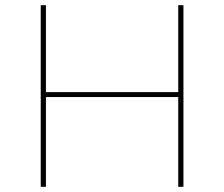

<svg xmlns="http://www.w3.org/2000/svg" viewBox="-20 -720 864 740"><path d="M157 -365V-700H137V0H157V-346H667V0H687V-700H667V-365Z"/></svg>

Font: Montserrat-Alt1 Thin
Style: Regular
Weight: 100
Designer: Differentunic
Foundry: Differentunic
Version: Version 7.222